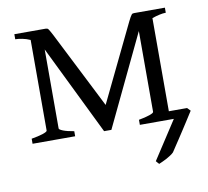

<svg xmlns="http://www.w3.org/2000/svg" viewBox="-72 -534 852 785"><g transform="rotate(-10 354.0 -141.5)"><path d="M661.1 -433.1Q649.9 -433.1 634.5 -429.7Q619.1 -426.3 603.5 -420.9V-34.2H679.2L691.9 -21Q689.5 -17.6 682.6 -6.6Q675.8 4.4 666 19.5Q656.2 34.7 645 52Q633.8 69.3 623.3 85.2Q612.8 101.1 604 114.3Q595.2 127.4 590.8 134.3Q585 140.1 576.7 145.5Q568.4 150.9 559.6 155.8Q550.8 160.6 542.2 164.3Q533.7 168 527.3 170.9Q523.9 167.5 521.7 164.8Q519.5 162.1 515.6 157.7L618.2 0H477.1V-21Q504.4 -25.9 522 -32Q539.6 -38.1 539.6 -43V-378.4L358.9 0H328.6L147.5 -371.1V-43Q147.5 -38.6 163.3 -32.2Q179.2 -25.9 208.5 -21V0H31.7V-21Q45.4 -23.4 57.4 -26.1Q69.3 -28.8 78.4 -31.7Q87.4 -34.7 92.5 -37.6Q97.7 -40.5 97.7 -43V-419.4Q81.1 -426.8 64.5 -429.9Q47.9 -433.1 36.1 -433.1V-454.1H166Q169.9 -454.1 172.6 -453.1Q175.3 -452.1 177.7 -448.7Q180.2 -445.3 183.3 -439.5Q186.5 -433.6 191.9 -423.8L353.5 -104.5L507.8 -423.8Q513.2 -434.6 516.6 -440.7Q520 -446.8 522.5 -449.7Q524.9 -452.6 527.3 -453.4Q529.8 -454.1 533.7 -454.1H661.1Z"/></g></svg>

Font: Noto Serif Devanagari
Style: Bold
Weight: 700
Designer: Monotype Design Team
Foundry: Monotype Imaging Inc.
Version: Version 1.01